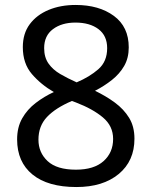

<svg xmlns="http://www.w3.org/2000/svg" viewBox="-20 -744 612 774"><path d="M285 -724Q379 -724 439 -680Q499 -636 499 -553Q499 -510 480.5 -478Q462 -446 431 -421.5Q400 -397 363 -378Q407 -357 443 -330.5Q479 -304 500.5 -269Q522 -234 522 -185Q522 -95 458.5 -42.5Q395 10 288 10Q173 10 111 -40.5Q49 -91 49 -182Q49 -231 69.5 -267Q90 -303 124 -329Q158 -355 197 -373Q145 -403 108.5 -445.5Q72 -488 72 -554Q72 -609 100 -646.5Q128 -684 176 -704Q224 -724 285 -724ZM284 -653Q229 -653 193.5 -626.5Q158 -600 158 -550Q158 -513 175.5 -488Q193 -463 223 -445.5Q253 -428 289 -412Q341 -434 376.5 -465Q412 -496 412 -550Q412 -600 377 -626.5Q342 -653 284 -653ZM135 -181Q135 -129 172 -94.5Q209 -60 286 -60Q359 -60 397.5 -94.5Q436 -129 436 -184Q436 -236 395 -270.5Q354 -305 286 -331L270 -337Q204 -309 169.5 -272.5Q135 -236 135 -181Z"/></svg>

Font: Noto Sans Lydian
Style: Regular
Weight: 400
Designer: Monotype Design Team
Foundry: Monotype Imaging Inc.
Version: Version 2.002; ttfautohint (v1.8.4.7-5d5b)